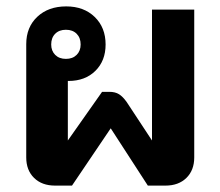

<svg xmlns="http://www.w3.org/2000/svg" viewBox="-20 -580 689 600"><path d="M587 -550V-88Q587 -48 562.5 -24Q538 0 497 0H442L326 -179L205 0H152Q111 0 86.5 -24Q62 -48 62 -88V-442Q62 -495 96.5 -527.5Q131 -560 187 -560Q242 -560 276 -527Q310 -494 310 -441Q310 -390 278 -358.5Q246 -327 194 -327H192V-141L299 -293H322Q340 -293 352 -285.5Q364 -278 376 -261L455 -141V-550ZM140 -441Q140 -421 152.5 -408.5Q165 -396 186 -396Q207 -396 219.5 -408.5Q232 -421 232 -441Q232 -462 219.5 -474.5Q207 -487 186 -487Q165 -487 152.5 -474.5Q140 -462 140 -441Z"/></svg>

Font: Bai Jamjuree
Style: Bold
Weight: 700
Designer: Katatrad Aksorn Co.,Ltd.
Foundry: Cadson Demak Co.,Ltd.
Version: Version 1.000; ttfautohint (v1.6)